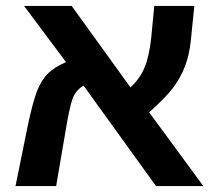

<svg xmlns="http://www.w3.org/2000/svg" viewBox="-20 -626 722 646"><path d="M61 -606H221.2L418.9 -332Q449.7 -359.9 465.8 -397.5Q481.9 -435.1 488.8 -499L499 -606H633.8L622.1 -490.2Q617.2 -441.4 602.3 -402.6Q587.4 -363.8 562.3 -330.6Q537.1 -297.4 481.9 -248L664.1 0H504.9L261.2 -337.9Q234.9 -322.8 224.1 -293.7Q213.4 -264.6 199.2 -176.8L168.9 0H32.2L73.2 -202.1Q90.8 -285.6 105.5 -321.8Q120.1 -357.9 141.8 -379.2Q163.6 -400.4 202.1 -417Z"/></svg>

Font: Liberation Sans
Style: Bold
Weight: 700
Designer: Steve Matteson
Foundry: Ascender Corporation
Version: Version 2.1.5